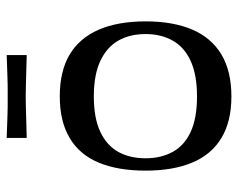

<svg xmlns="http://www.w3.org/2000/svg" viewBox="-89 -611 713 575"><g transform="rotate(-90 267.5 -323.5)"><path d="M266 13Q191 13 141.5 -17Q92 -47 68 -104.5Q44 -162 44 -244Q44 -327 68 -384.5Q92 -442 142 -471.5Q192 -501 266 -501Q342 -501 391.5 -471.5Q441 -442 466 -384.5Q491 -327 491 -244Q491 -162 466.5 -104.5Q442 -47 392 -17Q342 13 266 13ZM266 -90Q331 -90 372.5 -109Q414 -128 433.5 -163Q453 -198 453 -244Q453 -291 433.5 -325.5Q414 -360 372.5 -379.5Q331 -399 266 -399Q201 -399 160 -379.5Q119 -360 100 -325.5Q81 -291 81 -244Q81 -198 100 -163Q119 -128 160 -109Q201 -90 266 -90ZM142 -600V-660Q177 -659 197.5 -658Q218 -657 233.5 -657Q249 -657 265 -657Q283 -657 298 -657Q313 -657 334 -658Q355 -659 390 -660V-600Q355 -601 334 -601.5Q313 -602 297.5 -602.5Q282 -603 265 -603Q248 -603 233 -602.5Q218 -602 197.5 -601.5Q177 -601 142 -600Z"/></g></svg>

Font: Ojuju SemiBold
Style: Regular
Weight: 600
Designer: Chisaokwu Joboson, Mirko Velimirovic
Foundry: Udi Foundry
Version: Version 1.000